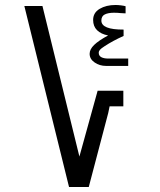

<svg xmlns="http://www.w3.org/2000/svg" viewBox="-20 -749 640 769"><path d="M77.5 -725H150L298 -122L371 -385.5H474V-323H419L413.5 -296.5L335.5 0H256.5ZM339 -533.5Q339 -551.5 357 -569Q375 -586.5 413 -607Q384.5 -612.5 368.8 -628Q353 -643.5 353 -669Q353 -698 379 -713.5Q405 -729 442.5 -729Q453 -729 464.8 -727.5Q476.5 -726 483 -724V-695.5L463.5 -696.5Q451 -698 436.5 -698Q413.5 -698 399.8 -691.2Q386 -684.5 386 -666.5Q386 -630 475 -630.5V-605Q432.5 -586 399 -564Q385 -555 380.2 -549.5Q375.5 -544 375.5 -537.5Q375.5 -525.5 385.8 -520Q396 -514.5 413 -514.5H493.5V-485H404.5Q379 -485 359 -498.8Q339 -512.5 339 -533.5Z"/></svg>

Font: JuliaMono SemiBold
Style: Italic
Weight: 600
Italic angle: -9°
Monospace: yes
Designer: cormullion
Foundry: corm
Version: Version 0.056; ttfautohint (v1.8.4)